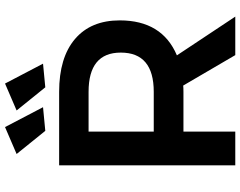

<svg xmlns="http://www.w3.org/2000/svg" viewBox="-116 -839 955 763"><g transform="rotate(-90 361.5 -457.5)"><path d="M317 -764 223 -755 131 -869 238 -915ZM490 -764 396 -755 304 -869 411 -915ZM677 0H524L403 -207Q395 -206 378 -206H220V0H86V-700H378Q514 -700 588 -637Q662 -574 662 -459Q662 -291 523 -232ZM220 -583V-324H378Q534 -324 534 -455Q534 -583 378 -583Z"/></g></svg>

Font: Montserrat arm Medium
Style: Regular
Weight: 500
Designer: Julieta Ulanovsky
Foundry: Julieta Ulanovsky
Version: Version 6.000;PS 006.000;hotconv 1.0.88;makeotf.lib2.5.64775